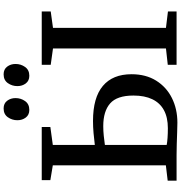

<svg xmlns="http://www.w3.org/2000/svg" viewBox="10 -1003 998 1058"><g transform="rotate(-90 509.0 -474.0)"><path d="M362 4.5Q340.5 4.5 309 3.2Q277.5 2 244 1Q210.5 0 182.5 0H42.5V-49L127 -59V-682L45.5 -695.5V-743H338V-695.5L239.5 -682V-450.5Q270.5 -454.5 304.5 -457.5Q338.5 -460.5 371.5 -460.5Q500 -460.5 564.5 -406.2Q629 -352 629 -248Q629 -169.5 593.8 -112.8Q558.5 -56 498 -25.8Q437.5 4.5 362 4.5ZM331.5 -48Q391 -48 431 -69.8Q471 -91.5 491.2 -133.8Q511.5 -176 511.5 -237.5Q511.5 -328 468.2 -366Q425 -404 343 -404Q316 -404 289.5 -401.2Q263 -398.5 239.5 -395V-54.5Q253.5 -51.5 277.8 -49.8Q302 -48 331.5 -48ZM771 -58.5V-681L681 -693.5V-743H975V-693.5L884.5 -681V-58.5L975 -47.5V0H681V-48.5ZM432 -811.5Q405 -811.5 390.2 -831Q375.5 -850.5 375.5 -877Q375.5 -906.5 392 -929.8Q408.5 -953 440 -953H441Q468 -953 482.8 -933.5Q497.5 -914 497.5 -887.5Q497.5 -858 481 -834.8Q464.5 -811.5 433 -811.5ZM620 -811.5Q593 -811.5 578.2 -831Q563.5 -850.5 563.5 -877Q563.5 -906.5 580 -929.8Q596.5 -953 628 -953H629Q656 -953 670.8 -933.5Q685.5 -914 685.5 -887.5Q685.5 -858 669 -834.8Q652.5 -811.5 621 -811.5Z"/></g></svg>

Font: Merriweather 28pt Medium
Style: Regular
Weight: 500
Version: Version 2.100